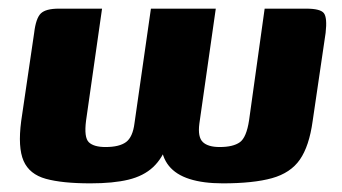

<svg xmlns="http://www.w3.org/2000/svg" viewBox="-20 -419 790 444"><path d="M189 5Q124 5 86 -5.5Q48 -16 34.5 -47Q21 -78 29 -139L59 -343Q63 -377 74.5 -388Q86 -399 116 -399H216L179 -140Q174 -101 185.5 -90Q197 -79 224 -79Q256 -79 271.5 -90.5Q287 -102 291 -134L329 -399H479L441 -133Q437 -102 449 -90.5Q461 -79 488 -79Q519 -79 534.5 -90Q550 -101 556 -141L592 -399H688Q721 -399 729 -388.5Q737 -378 733 -343L703 -139Q695 -81 673.5 -50Q652 -19 609 -7Q566 5 495 5Q450 5 418.5 -5Q387 -15 370.5 -35.5Q354 -56 352 -88H368Q356 -53 334 -32.5Q312 -12 277 -3.5Q242 5 189 5Z"/></svg>

Font: Genos
Style: Bold Italic
Weight: 700
Italic angle: -8°
Version: Version 1.010